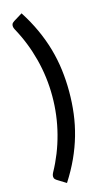

<svg xmlns="http://www.w3.org/2000/svg" viewBox="-141 -825 552 1021"><g transform="rotate(-15 135.5 -314.0)"><path d="M36 -708Q31.5 -717 30.8 -721.8Q30 -726.5 30 -729Q30 -733 31.5 -737.2Q33 -741.5 36.8 -745Q40.5 -748.5 45 -751.5L93 -781Q130 -723.5 156 -666.5Q182 -609.5 198.5 -551.8Q215 -494 222.5 -434.8Q230 -375.5 230 -314Q230 -252 222.5 -192.8Q215 -133.5 198.5 -75.8Q182 -18 156 38.8Q130 95.5 93 153L45 123.5Q40.5 120.5 36.8 117Q33 113.5 31.5 109.2Q30 105 30 101Q30 98.5 30.8 93.8Q31.5 89 36 80Q85 -8.5 111 -108.8Q137 -209 137 -314Q137 -419 111 -519Q85 -619 36 -708Z"/></g></svg>

Font: Lato
Style: Regular
Weight: 600
Designer: Lukasz Dziedzic
Foundry: tyPoland Lukasz Dziedzic
Version: Version 2.006; 2014-01-15; ttfautohint (v1.4.1)